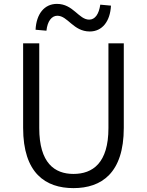

<svg xmlns="http://www.w3.org/2000/svg" viewBox="-20 -955 756 988"><path d="M358 13C502 13 617 -64 617 -297V-732H538V-296C538 -116 457 -60 358 -60C261 -60 182 -116 182 -296V-732H99V-297C99 -64 214 13 358 13ZM442 -793C506 -793 547 -845 551 -926L496 -931C489 -882 469 -854 439 -854C385 -854 357 -935 273 -935C208 -935 167 -883 163 -802L219 -797C224 -846 246 -874 275 -874C329 -874 357 -793 442 -793Z"/></svg>

Font: Source Han Sans JP Normal
Style: Regular
Weight: 350
Designer: Ryoko NISHIZUKA 西塚涼子 (kana, bopomofo & ideographs); Paul D. Hunt (Latin, Greek & Cyrillic); Sandoll Communications 산돌커뮤니
Foundry: Adobe
Version: Version 2.002;hotconv 1.0.116;makeotfexe 2.5.65601